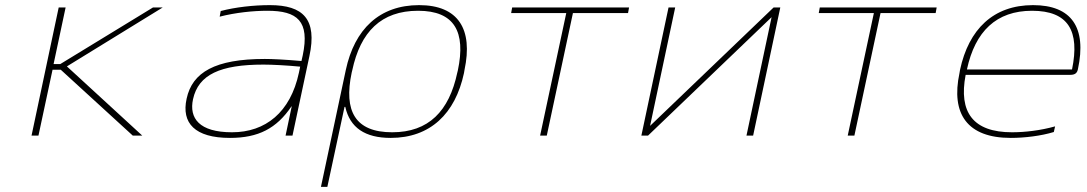

<svg xmlns="http://www.w3.org/2000/svg" viewBox="-20 -529 4240 749"><path d="M209 -500 103 0H130L185 -257H217L498 0H535L241 -270L615 -500H577L215 -279H189L236 -500Z M1033 -509C969 -509 898 -501 841 -486L837 -464C899 -480 968 -487 1023 -487C1140 -487 1189 -447 1161 -313L1156 -291C1088 -297 1040 -299 1013 -299C819 -299 730 -247 708 -144C687 -49 740 9 877 9C988 9 1059 -28 1117 -114H1118L1094 0H1121L1187 -310C1218 -454 1163 -509 1033 -509ZM733 -142C754 -238 839 -277 1008 -277C1042 -277 1099 -274 1151 -269L1146 -245C1113 -91 1016 -13 885 -13C757 -13 717 -68 733 -142Z M1790 -244 1792 -256C1826 -415 1768 -509 1615 -509C1460 -509 1363 -415 1329 -256L1232 200H1257L1324 -112H1327C1345 -31 1404 9 1504 9C1658 9 1756 -85 1790 -244ZM1352 -246 1354 -254C1386 -405 1467 -487 1611 -487C1753 -487 1798 -405 1766 -254L1764 -246C1732 -95 1652 -13 1510 -13C1366 -13 1320 -95 1352 -246Z M2087 0H2113L2215 -478H2430L2434 -500H1978L1974 -478H2189Z M2482 0H2508L2990 -462L2892 0H2918L3024 -500H2998L2516 -38L2614 -500H2588Z M3287 0H3313L3415 -478H3630L3634 -500H3178L3174 -478H3389Z M4185 -259C4220 -422 4160 -509 4010 -509C3855 -509 3759 -415 3725 -256L3723 -244C3689 -85 3753 9 3923 9C3978 9 4042 1 4091 -14L4096 -36C4039 -20 3978 -13 3928 -13C3776 -13 3719 -91 3747 -237H4155C4175 -237 4182 -245 4185 -259ZM3752 -258C3784 -407 3867 -487 4006 -487C4148 -487 4193 -408 4162 -258Z"/></svg>

Font: LT Wave Mono Thin
Style: Italic
Weight: 100
Designer: Daniel Lyons
Version: Version 2.5 (Glyphs App)